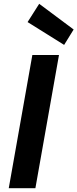

<svg xmlns="http://www.w3.org/2000/svg" viewBox="-20 -989 407 1009"><path d="M26 0 150 -700H290L166 0ZM317 -753 125 -873 186 -969 367 -834Z"/></svg>

Font: DM Sans 11pt ExtraBold
Style: Italic
Weight: 800
Italic angle: -10°
Version: Version 4.004;gftools[0.9.30]